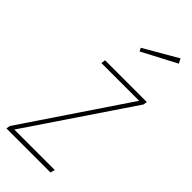

<svg xmlns="http://www.w3.org/2000/svg" viewBox="-256 -802 845 845"><g transform="rotate(45 166.5 -380.0)"><path d="M344 -519 341 -501 17 -21H269L263 0H-11L-8 -18L316 -499H81L84 -519ZM313 -760 324 -738 164 -654 156 -669Z"/></g></svg>

Font: Fira Sans Extra Condensed Thin
Style: Italic
Weight: 250
Width: 3
Italic angle: -8°
Designer: Carrois Corporate & Edenspiekermann AG
Foundry: Carrois Corporate GbR & Edenspiekermann AG
Version: Version 4.203